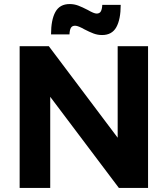

<svg xmlns="http://www.w3.org/2000/svg" viewBox="-20 -928 827 948"><path d="M561 -700H711V0H567L228 -450V0H77V-700H221L561 -248ZM484 -755Q462 -755 442 -762.5Q422 -770 395 -784Q383 -791 371 -796Q359 -801 351 -801Q336 -801 330 -790.5Q324 -780 323 -758H232Q232 -830 253.5 -869Q275 -908 324 -908Q346 -908 366 -900.5Q386 -893 413 -879Q444 -861 457 -861Q472 -861 478 -872Q484 -883 485 -904H576Q576 -833 554.5 -794Q533 -755 484 -755Z"/></svg>

Font: Argentum Sans SemiBold
Style: Regular
Weight: 600
Designer: Julieta Ulanovsky (Modified by Cristiano Sobral)
Foundry: Julieta Ulanovsky
Version: Version 5.001;November 22, 2018;FontCreator 11.5.0.2425 64-b